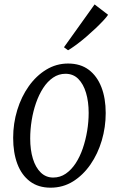

<svg xmlns="http://www.w3.org/2000/svg" viewBox="-20 -860 550 890"><path d="M295.5 -565.5Q353 -565.5 391.5 -536.5Q430 -507.5 450 -456Q470 -404.5 470 -336Q470 -270.5 451.8 -208.8Q433.5 -147 399.5 -97.8Q365.5 -48.5 318.8 -19.2Q272 10 214.5 10Q157.5 10 118.8 -19.2Q80 -48.5 60.5 -100.2Q41 -152 41 -221Q41 -288 60 -350Q79 -412 113.5 -460.5Q148 -509 194.5 -537.2Q241 -565.5 295.5 -565.5ZM283.5 -518Q252 -518 226 -500.2Q200 -482.5 180.2 -452Q160.5 -421.5 147 -382.8Q133.5 -344 126.8 -301.8Q120 -259.5 120 -218Q120 -165 132.5 -124.2Q145 -83.5 169 -60.2Q193 -37 226.5 -37Q259 -37 285 -55Q311 -73 330.8 -103.2Q350.5 -133.5 363.8 -172.2Q377 -211 384 -253.2Q391 -295.5 391 -336.5Q391 -388.5 378.8 -429.5Q366.5 -470.5 343 -494.2Q319.5 -518 283.5 -518ZM276.5 -641 418.5 -839.5 481 -791.5Q475 -782 459.8 -765.5Q444.5 -749 423.8 -729.2Q403 -709.5 379.8 -689.5Q356.5 -669.5 334.5 -653.2Q312.5 -637 295.5 -627Z"/></svg>

Font: Merriweather 24pt SemiCondensed Light
Style: Italic
Weight: 300
Width: 4
Italic angle: -7.8°
Designer: Eben Sorkin
Foundry: Eben Sorkin
Version: Version 2.101